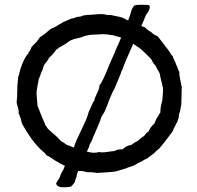

<svg xmlns="http://www.w3.org/2000/svg" viewBox="-20 -725 827 807"><path d="M519 -640 525 -657Q527 -661 529.5 -671Q532 -681 535.5 -688.5Q539 -696 545 -702Q554 -705 570 -705Q603 -705 607 -703Q616 -691 593 -661Q590 -652 583.5 -637.5Q577 -623 574 -616Q581 -612 588 -611Q599 -599 614 -591Q625 -580 643 -572Q648 -565 659.5 -551Q671 -537 676 -529Q683 -522 692.5 -507Q702 -492 707 -487Q708 -480 713.5 -470Q719 -460 720 -454Q723 -449 727 -438Q731 -427 734 -422Q733 -409 737.5 -390.5Q742 -372 742 -364Q744 -364 744 -362Q742 -296 742 -285Q741 -280 740 -275Q739 -270 738 -264Q737 -258 736 -254Q736 -253 734.5 -250.5Q733 -248 733 -247Q732 -244 731.5 -236Q731 -228 729 -224Q727 -215 717.5 -198.5Q708 -182 706 -173Q661 -113 657 -110Q654 -104 643 -95.5Q632 -87 629 -82L597 -58Q590 -56 578 -48.5Q566 -41 559 -39Q547 -29 521 -22Q514 -18 479 -8Q467 -4 452 -2.5Q437 -1 417 0Q397 1 387 2Q369 -2 346 -1Q324 -8 312 -6H311Q310 -7 309 -7L304 5Q303 8 302 15.5Q301 23 298 26Q297 27 296 34.5Q295 42 290 46Q285 52 283 55Q281 58 276 59.5Q271 61 269 61Q267 61 256 62Q217 64 216 45L231 21Q235 6 247 -13Q248 -19 253 -28Q242 -32 212 -50Q209 -52 196.5 -60.5Q184 -69 176 -72Q172 -79 160.5 -88.5Q149 -98 146 -102Q111 -136 72 -206Q68 -228 58 -250Q60 -259 55 -274Q50 -289 50 -295Q50 -303 52 -321Q52 -366 56 -399Q59 -406 66 -436Q80 -476 91 -490L94 -495Q95 -496 97 -498L99 -499Q100 -500 100 -502.5Q100 -505 100 -506L105 -510Q107 -513 109.5 -519.5Q112 -526 113 -528Q116 -532 122.5 -538Q129 -544 132 -547Q135 -550 140 -557.5Q145 -565 148 -569Q163 -577 195 -605Q205 -607 218 -615.5Q231 -624 236 -626Q242 -631 257 -637Q272 -643 277 -646Q278 -646 291 -649Q293 -650 297.5 -652Q302 -654 304 -654Q306 -654 311.5 -654.5Q317 -655 320 -656Q322 -656 325.5 -658Q329 -660 331 -660Q344 -663 362 -663Q399 -667 419 -665Q421 -665 424.5 -663.5Q428 -662 430 -662H444Q452 -661 468 -657Q481 -655 491 -652Q503 -648 515 -640ZM135 -312 138 -279Q142 -271 154 -239Q156 -233 162 -220.5Q168 -208 170 -200Q180 -187 181 -184Q207 -160 216 -153Q235 -134 236 -132Q242 -130 261 -116Q274 -112 290 -105L301 -134Q305 -144 318 -170.5Q331 -197 340 -217.5Q349 -238 353 -255Q357 -262 363.5 -278.5Q370 -295 377 -304Q378 -313 386 -329Q394 -345 396 -353L399 -368Q404 -372 414 -393Q424 -414 434.5 -440.5Q445 -467 446 -468Q449 -475 454.5 -487Q460 -499 462 -504L468 -519Q483 -551 489 -567Q488 -567 484 -569Q473 -571 455 -577Q449 -577 439 -579Q429 -581 424 -581Q413 -582 389 -580Q385 -580 373.5 -579.5Q362 -579 356 -578Q353 -578 346 -576Q339 -574 337 -574L318 -567Q313 -566 304.5 -564Q296 -562 289.5 -560Q283 -558 279 -556Q273 -554 263 -546Q253 -538 247 -536Q244 -533 236.5 -529.5Q229 -526 228 -525Q220 -517 217 -517Q202 -495 186 -482Q184 -475 175.5 -465Q167 -455 165 -451Q163 -447 160.5 -437Q158 -427 154 -422Q153 -420 149.5 -409Q146 -398 143 -394Q142 -385 138 -367Q138 -364 136 -354.5Q134 -345 134 -340Q133 -335 134 -325Q135 -315 135 -312ZM663 -359V-362Q662 -371 657.5 -387Q653 -403 652 -414Q650 -416 651 -417Q637 -441 635 -447Q624 -458 616 -476Q613 -479 591 -501Q569 -523 554 -531Q550 -535 540 -541Q502 -457 494 -431Q494 -430 492 -427.5Q490 -425 489 -423Q488 -421 489 -419L461 -352Q453 -340 438 -302Q437 -299 430.5 -282Q424 -265 419 -255Q418 -252 413 -245Q408 -238 407 -235L399 -213Q397 -209 387 -184.5Q377 -160 371 -148Q370 -141 355 -113Q354 -112 355 -111Q356 -110 355 -109Q351 -102 345 -88Q373 -79 397 -86Q409 -83 431.5 -86.5Q454 -90 460 -90Q477 -99 495 -97Q510 -113 532 -116Q547 -128 561 -134Q565 -140 586 -154Q595 -167 605 -173Q611 -190 629 -206Q636 -224 640 -230Q643 -233 647 -241Q651 -249 654 -252Q654 -277 662 -301Q662 -303 665 -337V-358Q665 -359 663 -359Z"/></svg>

Font: FuturaRenner
Style: Regular
Weight: 400
Designer: BSozoo
Foundry: BSozoo
Version: Version 1.001;PS 001.001;hotconv 1.0.70;makeotf.lib2.5.58329